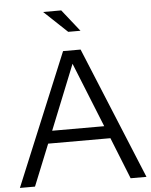

<svg xmlns="http://www.w3.org/2000/svg" viewBox="-60 -965 799 1014"><g transform="rotate(-5 339.5 -457.5)"><path d="M4 0 294 -700H387L675 0H591L503 -220H173L84 0ZM200 -286H476L338 -629ZM330 -799 207 -915H303L395 -799Z"/></g></svg>

Font: Red Hat Display VF
Style: Regular
Weight: 300
Designer: Pentagram, MCKL
Foundry: Pentagram, MCKL
Version: Version 1.023